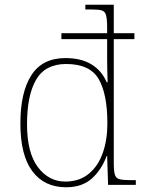

<svg xmlns="http://www.w3.org/2000/svg" viewBox="-20 -780 610 810"><path d="M259 10Q167 10 116.5 -57.5Q66 -125 66 -259Q66 -391 112.5 -463Q159 -535 256 -535Q323 -535 366.5 -508Q410 -481 430 -433H434Q433 -461 432.5 -487.5Q432 -514 432 -535V-615H239V-640H432V-662Q432 -699 427.5 -715.5Q423 -732 409.5 -736Q396 -740 367 -740H340V-760H460V-640H547V-615H460V-94Q460 -59 464.5 -43.5Q469 -28 484 -24Q499 -20 532 -20H553V0H436L432 -122H430Q408 -63 367 -26.5Q326 10 259 10ZM258 -14Q317 -15 356 -48Q395 -81 414 -136Q433 -191 433 -259Q433 -384 396 -447Q359 -510 259 -510Q171 -510 132.5 -444Q94 -378 94 -256Q94 -135 140.5 -74Q187 -13 258 -14Z"/></svg>

Font: Noto Serif Telugu Thin
Style: Regular
Weight: 100
Designer: Jelle Bosma - Monotype Design Team
Foundry: Monotype Imaging Inc.
Version: Version 2.005; ttfautohint (v1.8.4.7-5d5b)